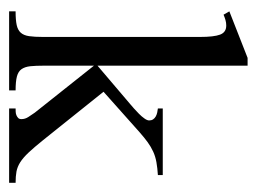

<svg xmlns="http://www.w3.org/2000/svg" viewBox="-91 -472 563 421"><g transform="rotate(90 190.5 -261.5)"><path d="M217.8 0V-14.2Q221.2 -14.2 225.3 -14.4Q229.5 -14.6 232.9 -16.1Q236.3 -17.6 238.8 -20Q241.2 -22.5 241.2 -26.9Q241.2 -35.2 236.3 -42.5Q231.4 -49.8 227.1 -56.2L124 -186V-76.2Q124 -58.6 125.2 -46.6Q126.5 -34.7 131.6 -27.3Q136.7 -20 147.7 -17.1Q158.7 -14.2 178.2 -14.2V0H4.9V-14.2Q23.9 -14.2 34.9 -16.6Q45.9 -19 51.8 -25.6Q57.6 -32.2 59.3 -43.9Q61 -55.7 61 -74.2V-418.5Q61 -449.2 55.9 -462.6Q50.8 -476.1 36.1 -476.1Q29.8 -476.1 23.9 -474.4Q18.1 -472.7 12.2 -470.2L4.9 -482.9L106.9 -522.9H124V-193.8L209 -266.1Q211.9 -268.6 217.8 -273.7Q223.6 -278.8 229.5 -284.7Q235.4 -290.5 239.7 -296.6Q244.1 -302.7 244.1 -307.1Q244.1 -312 241.7 -315.7Q239.3 -319.3 235.4 -321.5Q231.4 -323.7 226.8 -324.7Q222.2 -325.7 217.8 -326.2V-336.9H363.8V-326.2Q348.1 -325.2 335.7 -323Q323.2 -320.8 312.5 -315.9Q301.8 -311 291.7 -303.7Q281.7 -296.4 270 -286.1L181.2 -207L287.1 -74.7Q303.2 -54.7 314.5 -42.7Q325.7 -30.8 335.7 -24.4Q345.7 -18.1 356.2 -16.1Q366.7 -14.2 380.9 -14.2V0Z"/></g></svg>

Font: Scheherazade
Style: Regular
Weight: 400
Designer: SIL International
Foundry: SIL International
Version: Version 2.100 (build 932/914)